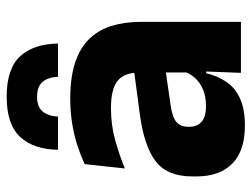

<svg xmlns="http://www.w3.org/2000/svg" viewBox="-108 -624 744 567"><g transform="rotate(-90 263.5 -340.0)"><path d="M332.4 0 337.1 -123 333.6 -130.7V-284L332.7 -303.9Q332.7 -345.1 308.5 -364.5Q284.3 -383.8 227.8 -383.8Q178.3 -383.8 133.8 -371.4Q89.3 -359 50 -342.8L62.8 -461.4Q86.3 -472.5 115.7 -482.3Q145.2 -492.1 180.6 -498Q215.9 -504 256.4 -504Q321 -504 364.6 -489Q408.1 -474 434 -446.4Q460 -418.8 471.4 -380.6Q482.9 -342.5 482.9 -296.4V0ZM176 11.7Q102.4 11.7 64.5 -25.4Q26.5 -62.6 26.5 -131V-144.3Q26.5 -217.1 71.1 -251.7Q115.8 -286.3 213.3 -299L345.3 -316.5L354.3 -224.6L237.3 -207.7Q201.8 -202.8 187.5 -190.8Q173.1 -178.8 173.1 -155.4V-151.8Q173.1 -129.5 187.6 -116.4Q202.1 -103.2 234.1 -103.2Q262 -103.2 282.1 -111.5Q302.3 -119.8 315.4 -133.8Q328.6 -147.7 335.1 -164.4L356.6 -102.7H331.3Q323.6 -70.3 306.7 -44.5Q289.8 -18.6 258.4 -3.5Q227.1 11.7 176 11.7ZM261.9 -691.8Q345 -691.8 381.4 -651.9Q417.9 -611.9 418.9 -540.2H320.9Q319.2 -570.5 305.3 -586.3Q291.4 -602 261.8 -602Q232.2 -602 218.5 -585.8Q204.9 -569.7 203.2 -540.2H105.2Q106.2 -611.9 143.1 -651.9Q180 -691.8 261.9 -691.8Z"/></g></svg>

Font: Anek Latin Medium
Style: Regular
Weight: 500
Designer: Yesha Goshar
Foundry: Ek Type
Version: Version 1.003